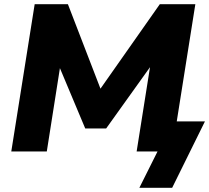

<svg xmlns="http://www.w3.org/2000/svg" viewBox="-20 -725 1001 919"><path d="M647 174 734 0H634L706 -454L727 -444L488 -110H388L247 -446L275 -451L204 0H34L146 -705H305L480 -251L431 -258L745 -705H915L826 -144H961L804 174Z"/></svg>

Font: Nunito Sans 10pt Black
Style: Italic
Weight: 900
Italic angle: -9°
Designer: Vernon Adams
Foundry: Vernon Adams
Version: Version 3.101;gftools[0.9.27]